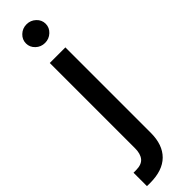

<svg xmlns="http://www.w3.org/2000/svg" viewBox="-346 -738 924 924"><g transform="rotate(-45 116.0 -275.5)"><path d="M4.6 204.5Q-1.1 204.5 -6.2 204.5Q-11.4 204.5 -17 204.2V112.9H0Q38 112.9 54.7 92.7Q71.4 72.4 71.4 34.8V-545.5H177.6V35.5Q177.6 117.5 133.5 161Q89.5 204.5 4.6 204.5ZM123.9 -629.6Q96.2 -629.6 76.5 -648.3Q56.8 -666.9 56.8 -692.8Q56.8 -719.1 76.5 -737.7Q96.2 -756.4 123.9 -756.4Q151.3 -756.4 171.2 -737.7Q191.1 -719.1 191.1 -692.8Q191.1 -666.9 171.2 -648.3Q151.3 -629.6 123.9 -629.6Z"/></g></svg>

Font: Linik Sans Medium
Style: Regular
Weight: 500
Designer: Rasmus Andersson (font), Cristiano Sobral (main changes)
Foundry: rsms
Version: Version 3.018;June 1, 2022;FontCreator 14.0.0.2814 64-bit; t